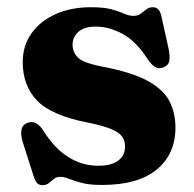

<svg xmlns="http://www.w3.org/2000/svg" viewBox="-20 -512 552 545"><path d="M251.5 -436.5Q219.5 -436.5 202.8 -421.8Q186 -407 186 -385Q186 -365 200.2 -349.5Q214.5 -334 267.5 -323.5Q353 -307.5 398.5 -282.8Q444 -258 461 -224.8Q478 -191.5 478 -150Q478 -74.5 425 -30.8Q372 13 269.5 13Q234 13 212 7.2Q190 1.5 176.2 -4.2Q162.5 -10 152 -10Q140.5 -10 133.2 -4.2Q126 1.5 119 7.5Q112 13.5 101 13.5Q90 13.5 84.8 7.2Q79.5 1 74.5 -15L44.5 -109Q31.5 -153 57 -163Q82 -172.5 101 -144Q135 -90 174.5 -65.8Q214 -41.5 258.5 -41.5Q297 -41.5 316 -56.5Q335 -71.5 335 -96.5Q335 -112 327 -123.8Q319 -135.5 296.5 -145.2Q274 -155 229.5 -164Q126.5 -184 85.5 -226.2Q44.5 -268.5 44.5 -336Q44.5 -382.5 69.5 -417.5Q94.5 -452.5 138 -472Q181.5 -491.5 238.5 -491.5Q275 -491.5 296.8 -485.5Q318.5 -479.5 332.2 -473.2Q346 -467 359 -467Q371.5 -467 379.8 -473.2Q388 -479.5 395.5 -485.5Q403 -491.5 414 -491.5Q434 -491.5 439 -462L459 -371.5Q463 -349.5 460.2 -337.8Q457.5 -326 444.5 -321Q431 -315.5 420.8 -321.5Q410.5 -327.5 399.5 -343.5Q366.5 -395 328 -415.8Q289.5 -436.5 251.5 -436.5Z"/></svg>

Font: Fraunces 9pt
Style: Bold
Weight: 700
Version: Version 1.000;[b76b70a41]